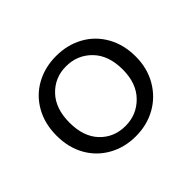

<svg xmlns="http://www.w3.org/2000/svg" viewBox="-94 -836 617 617"><g transform="rotate(-45 214.5 -527.0)"><path d="M215 -709Q266 -709 307 -686.5Q348 -664 371.5 -622.5Q395 -581 395 -527Q395 -474 371 -432.5Q347 -391 306 -368Q265 -345 214 -345Q163 -345 122 -368Q81 -391 58 -432Q35 -473 35 -527Q35 -581 58.5 -622.5Q82 -664 123 -686.5Q164 -709 215 -709ZM214 -663Q163 -663 128.5 -627Q94 -591 94 -527Q94 -463 128 -427.5Q162 -392 214 -392Q265 -392 300.5 -428Q336 -464 336 -527Q336 -591 301 -627Q266 -663 214 -663Z"/></g></svg>

Font: Poppins-tnum Light
Style: Regular
Weight: 300
Designer: Ninad Kale (Devanagari), Jonny Pinhorn (Latin)
Foundry: Indian Type Foundry
Version: Version 4.004